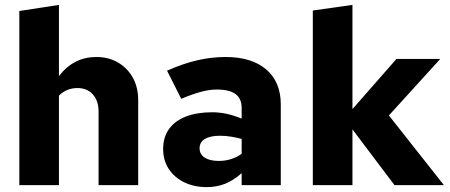

<svg xmlns="http://www.w3.org/2000/svg" viewBox="-20 -757 1840 785"><path d="M59 0V-712L221 -737V-446Q281 -524 374 -524Q424 -524 462.5 -501.5Q501 -479 523 -439.5Q545 -400 545 -348V0H383V-301Q383 -345 359.5 -371Q336 -397 297 -397Q275 -397 256 -389.5Q237 -382 221 -366V0Z M825 8Q773 8 732.5 -12Q692 -32 669.5 -67Q647 -102 647 -148Q647 -196 671 -229.5Q695 -263 740 -280.5Q785 -298 848 -298Q876 -298 905 -292Q934 -286 968 -272V-316Q968 -354 943 -372.5Q918 -391 866 -391Q837 -391 801.5 -381.5Q766 -372 721 -353L663 -468Q728 -497 786.5 -510.5Q845 -524 902 -524Q1009 -524 1068.5 -473Q1128 -422 1128 -330V0H968V-49Q934 -19 900 -5.5Q866 8 825 8ZM796 -151Q796 -126 817 -112.5Q838 -99 875 -99Q901 -99 924.5 -106.5Q948 -114 968 -128V-189Q946 -195 923.5 -198.5Q901 -202 879 -202Q840 -202 818 -189Q796 -176 796 -151Z M1259 0V-714L1421 -737V-311L1601 -516H1780L1570 -285L1795 0H1593L1421 -228V0Z"/></svg>

Font: Red Hat Mono
Style: Regular
Weight: 300
Monospace: yes
Designer: Pentagram, MCKL
Foundry: Pentagram, MCKL
Version: Version 1.023